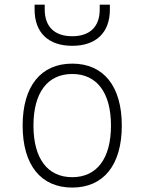

<svg xmlns="http://www.w3.org/2000/svg" viewBox="-20 -803 626 832"><path d="M293 9.8C428.7 9.8 507.8 -87.9 507.8 -258.8C507.8 -429.7 428.7 -527.3 293 -527.3C157.2 -527.3 78.1 -429.7 78.1 -258.8C78.1 -87.9 157.2 9.8 293 9.8ZM293 -35.2C186 -35.2 125 -116.2 125 -258.8C125 -401.4 186 -482.4 293 -482.4C399.9 -482.4 460.9 -401.4 460.9 -258.8C460.9 -116.2 399.9 -35.2 293 -35.2ZM293 -604.5C396.5 -604.5 456.1 -661.6 456.1 -761.7V-782.7H412.1V-761.7C412.1 -687.5 369.6 -646 293 -646C216.3 -646 173.8 -687.5 173.8 -761.7V-782.7H129.9V-761.7C129.9 -661.6 189.5 -604.5 293 -604.5Z"/></svg>

Font: Cascadia Mono PL ExtraLight
Style: Regular
Weight: 200
Monospace: yes
Designer: Aaron Bell
Foundry: Saja Typeworks
Version: Version 2404.023